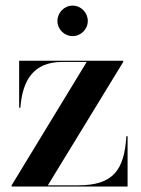

<svg xmlns="http://www.w3.org/2000/svg" viewBox="-20 -682 514 702"><path d="M190 -605.5C190 -575 215 -550 245.5 -550C276 -550 301 -575 301 -605.5C301 -636 276 -661.5 245.5 -661.5C215 -661.5 190 -636 190 -605.5ZM207 -455.5H297L22.5 -4.5V0H446.5V-184H442C434.5 -60 393.5 -4.5 266.5 -4.5H155L430.5 -455.5V-460H50V-288H54.5C62 -389 103 -455.5 207 -455.5Z"/></svg>

Font: Bodoni* 36pt Medium
Style: Regular
Weight: 500
Version: Version 2.3